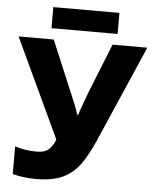

<svg xmlns="http://www.w3.org/2000/svg" viewBox="-59 -929 795 989"><g transform="rotate(5 338.5 -435.0)"><path d="M176.3 -879.9V-771H518.1V-879.9ZM676.8 -713.9H497.1L396 -460.9C386.7 -434.1 361.3 -370.6 352.1 -337.9H347.2C338.9 -366.7 316.4 -422.4 305.2 -446.8L192.9 -713.9H11.2L251 -202.1C244.6 -183.1 234.4 -166.5 220.7 -152.3C207 -138.2 185.1 -130.9 154.8 -130.9C120.1 -130.9 77.6 -135.7 43 -148.9V-4.9C81.5 5.4 128.4 9.8 163.1 9.8C220.2 9.8 267.1 1.5 303.2 -15.6C338.9 -32.7 368.7 -57.6 392.1 -90.8C415 -123.5 437 -163.6 458 -210.9Z"/></g></svg>

Font: Noto Reveo Sans
Style: Regular
Weight: 800
Designer: Monotype Design Team
Foundry: Monotype Imaging Inc.
Version: Version 2.007